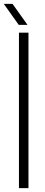

<svg xmlns="http://www.w3.org/2000/svg" viewBox="-30 -968 234 988"><path d="M67.5 0V-800H116.5V0ZM66.5 -840 -10.5 -948H34.5L111.5 -840Z"/></svg>

Font: Big Shoulders Stencil Text ExtraLight
Style: Regular
Weight: 250
Version: Version 2.001